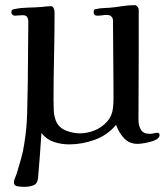

<svg xmlns="http://www.w3.org/2000/svg" viewBox="-20 -560 640 746"><path d="M600 -35Q600 -23 582.5 -15.5Q565 -8 545 -4.5Q525 -1 515 -1Q482 -1 461.5 -23.5Q441 -46 431 -75Q398 -35 348.5 -17Q299 1 249 1Q218 1 189.5 -8.5Q161 -18 141 -43Q138 0 135 43Q132 86 128 130Q126 154 110 160Q94 166 74 166Q64 166 49 164Q34 162 34 149Q34 141 39 129.5Q44 118 46 111Q54 84 62 56Q70 28 74 0Q84 -60 85.5 -120Q87 -180 88 -241L90 -475Q90 -487 85.5 -494Q81 -501 68 -501Q60 -501 52 -500Q44 -499 36 -499Q32 -499 28 -503.5Q24 -508 24 -511Q24 -519 27.5 -521.5Q31 -524 38 -525Q63 -530 90 -530.5Q117 -531 142 -533Q151 -534 160 -535Q169 -536 178 -536Q185 -536 188.5 -528Q192 -520 192 -514Q192 -428 190 -342Q188 -256 188 -170Q188 -151 189 -130Q190 -109 197 -91Q208 -64 235.5 -53Q263 -42 290 -42Q320 -42 348 -53.5Q376 -65 396 -87.5Q416 -110 419 -141Q421 -158 421 -175Q421 -192 421 -209Q421 -277 420 -345Q419 -413 419 -480Q419 -490 412.5 -496Q406 -502 396 -502Q386 -502 377 -500.5Q368 -499 358 -499Q344 -499 344 -513Q344 -520 346 -522Q348 -524 355 -525Q367 -528 380 -528.5Q393 -529 406 -530Q430 -532 454.5 -536Q479 -540 504 -540Q509 -540 514 -534Q519 -528 519 -523V-355Q519 -290 518.5 -224.5Q518 -159 518 -94Q518 -72 527.5 -56Q537 -40 562 -40Q570 -40 577.5 -42Q585 -44 592 -44Q600 -44 600 -35Z"/></svg>

Font: Kaisei Decol Medium
Style: Regular
Weight: 500
Designer: Font-Kai, 金井和夫
Foundry: KAZUO KANAI
Version: Version 5.003